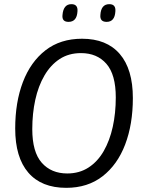

<svg xmlns="http://www.w3.org/2000/svg" viewBox="-20 -894 689 922"><path d="M298 8Q179 8 116 -65Q53 -138 53 -277Q53 -403 90 -500Q127 -597 198.5 -652.5Q270 -708 374 -708Q492 -708 555 -635Q618 -562 618 -423Q618 -297 581 -200Q544 -103 472.5 -47.5Q401 8 298 8ZM303 -61Q361 -61 405 -89.5Q449 -118 478 -168.5Q507 -219 521.5 -285Q536 -351 536 -426Q536 -536 491 -587.5Q446 -639 369 -639Q310 -639 266.5 -610.5Q223 -582 193.5 -531.5Q164 -481 149.5 -415Q135 -349 135 -274Q135 -164 180.5 -112.5Q226 -61 303 -61ZM492 -789Q459 -789 462 -822Q465 -874 505 -874Q537 -874 534 -839Q531 -789 492 -789ZM309 -789Q277 -789 280 -821Q284 -874 323 -874Q355 -874 352 -839Q349 -789 309 -789Z"/></svg>

Font: Georama
Style: Italic
Weight: 400
Italic angle: -9°
Designer: Jean-Baptiste Levee
Foundry: Production Type
Version: Version 1.000